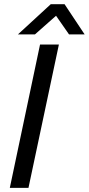

<svg xmlns="http://www.w3.org/2000/svg" viewBox="-20 -905 428 925"><path d="M172.9 -690.4H263.7L117.2 0H27.3ZM224.6 -884.8H291L387.7 -739.3H312.5L250 -829.1L148.4 -739.3H66.4Z"/></svg>

Font: Dinish Expanded
Style: Italic
Weight: 400
Width: 7
Italic angle: -12°
Designer: Charles Nix
Foundry: Playbeing
Version: Version 2.005; ttfautohint (v1.8.3)